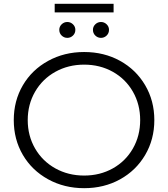

<svg xmlns="http://www.w3.org/2000/svg" viewBox="-20 -978 879 1004"><path d="M52 -350Q52 -451 99.5 -532Q147 -613 231.5 -659.5Q316 -706 420 -706Q524 -706 607.5 -660Q691 -614 739 -532.5Q787 -451 787 -350Q787 -249 739 -167.5Q691 -86 607.5 -40Q524 6 420 6Q316 6 231.5 -40.5Q147 -87 99.5 -168Q52 -249 52 -350ZM713 -350Q713 -432 675 -498.5Q637 -565 570 -602.5Q503 -640 420 -640Q337 -640 269.5 -602.5Q202 -565 163.5 -498.5Q125 -432 125 -350Q125 -268 163.5 -201.5Q202 -135 269.5 -97.5Q337 -60 420 -60Q503 -60 570 -97.5Q637 -135 675 -201.5Q713 -268 713 -350ZM290 -822Q290 -839 302.5 -851Q315 -863 332 -863Q349 -863 361.5 -851Q374 -839 374 -822Q374 -804 361.5 -792Q349 -780 332 -780Q315 -780 302.5 -792Q290 -804 290 -822ZM466 -822Q466 -839 478.5 -851Q491 -863 508 -863Q525 -863 537.5 -851Q550 -839 550 -822Q550 -804 537.5 -792Q525 -780 508 -780Q491 -780 478.5 -792Q466 -804 466 -822ZM266 -958H574V-913H266Z"/></svg>

Font: Montserrat-Regular
Style: Regular
Weight: 400
Version: Version 7.200